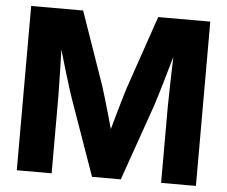

<svg xmlns="http://www.w3.org/2000/svg" viewBox="-52 -787 1001 847"><g transform="rotate(5 449.0 -364.0)"><path d="M52.3 -727.5H282.4L395.5 -403.1Q412.1 -350.9 434.6 -271.2Q457.1 -191.6 469.7 -143H430.4Q441 -186.9 464.2 -268.9Q487.3 -350.9 503.6 -403.1L614.9 -727.5H845.5V0H691.4V-337.5Q691.4 -361.8 693.6 -450.3Q696.5 -534.9 697.7 -626.6H716.3Q653.7 -406.2 631.2 -337.5L512.9 0H385.5L266 -337.5Q243 -405.4 178.2 -626.6H200.4Q201.6 -534.9 204.5 -450.3Q206.6 -361.8 206.6 -337.5V0H52.3Z"/></g></svg>

Font: Intratopia Thin
Style: Regular
Weight: 100
Designer: Rasmus Andersson
Foundry: rsms
Version: Version 3.000;Glyphs 3.2.3 (3260)